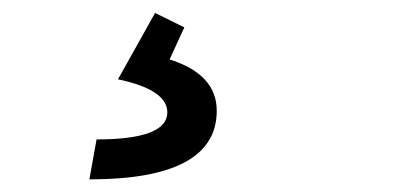

<svg xmlns="http://www.w3.org/2000/svg" viewBox="-20 -44 626 298"><path d="M118.7 234.4 129.9 172.4Q239.7 172.4 239.7 130.4Q239.7 95.2 163.1 79.1L220.7 -23.9L266.1 -1.5L243.2 48.3Q316.4 71.3 316.4 127.9Q316.4 234.4 118.7 234.4Z"/></svg>

Font: CaskaydiaCove NFP SemiLight
Style: Italic
Weight: 350
Italic angle: -10°
Designer: Aaron Bell
Foundry: Saja Typeworks
Version: Version 2111.001; VTT 6.35;Nerd Fonts 3.1.1